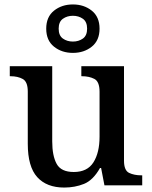

<svg xmlns="http://www.w3.org/2000/svg" viewBox="-20 -834 684 864"><path d="M269 10Q190 10 147.5 -37Q105 -84 105 -187V-422Q105 -466 82.5 -478.5Q60 -491 27 -491H24V-536H215V-198Q215 -133 235 -96.5Q255 -60 312 -60Q373 -60 400.5 -103.5Q428 -147 428 -219V-421Q428 -467 404.5 -479Q381 -491 349 -491H346V-536H538V-111Q538 -67 561 -56Q584 -45 616 -45H620V0H450L435 -78H430Q399 -23 358 -6.5Q317 10 269 10ZM308 -596Q258 -596 223 -624Q188 -652 188 -705Q188 -758 223 -786Q258 -814 308 -814Q358 -814 393 -786Q428 -758 428 -705Q428 -652 393 -624Q358 -596 308 -596ZM308 -647Q334 -647 353 -660.5Q372 -674 372 -705Q372 -736 353 -749.5Q334 -763 308 -763Q282 -763 263 -749.5Q244 -736 244 -705Q244 -674 263 -660.5Q282 -647 308 -647Z"/></svg>

Font: Noto Serif Toto Medium
Style: Regular
Weight: 500
Designer: Monotype Design Team
Foundry: Monotype Imaging Inc.
Version: Version 2.001; ttfautohint (v1.8.4.7-5d5b)